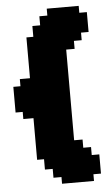

<svg xmlns="http://www.w3.org/2000/svg" viewBox="-56 -818 512 886"><g transform="rotate(-5 200.0 -374.5)"><path d="M43 -282V-315H10V-434H43V-467H90V-656H122V-706H158V-748H195V-780H343V-748H378V-656H343V-621H307V-584H268V-164H307V-126H343V-89H378V0H343V31H195V0H158V-41H122V-89H90V-282Z"/></g></svg>

Font: DNF Bit Bit TTF
Style: Regular
Weight: 400
Designer: Kim So-Yeon
Foundry: NEOPLE Inc.
Version: Version 1.000;September 28, 2022;FontCreator 14.0.0.2872 64-